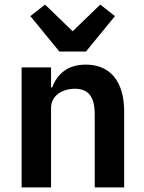

<svg xmlns="http://www.w3.org/2000/svg" viewBox="-20 -815 628 835"><path d="M354 -591 480 -745 416 -795 296 -679 176 -795 112 -745 238 -591ZM202 0V-345C202 -401 253 -429 306 -429C367 -429 392 -391 392 -317V0H520V-330C520 -460 460 -534 353 -534C272 -534 228 -491 207 -435H202V-522H74V0Z"/></svg>

Font: Braiins Sans SemiBold
Style: Regular
Weight: 600
Designer: Mike Abbink, Paul van der Laan, Pieter van Rosmalen, Jiri Chlebus, Lubos Buracinsky
Foundry: Bold Monday, Sudetype
Version: Version 1.000;hotconv 1.0.109;makeotfexe 2.5.65596